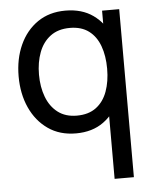

<svg xmlns="http://www.w3.org/2000/svg" viewBox="-55 -601 710 888"><g transform="rotate(-5 300.0 -157.5)"><path d="M282 15Q206.5 15 152.5 -22.8Q98.5 -60.5 69.2 -125Q40 -189.5 40 -270.5Q40 -351.5 69.2 -416Q98.5 -480.5 152.5 -517.8Q206.5 -555 281.5 -555Q358 -555 410 -518Q462 -481 488.8 -416.5Q515.5 -352 515.5 -270.5Q515.5 -190 488.8 -125.2Q462 -60.5 410 -22.8Q358 15 282 15ZM293 -66.5Q347.5 -66.5 382.5 -92.8Q417.5 -119 434.2 -165.2Q451 -211.5 451 -270.5Q451 -330.5 434.2 -376.2Q417.5 -422 383 -447.8Q348.5 -473.5 295.5 -473.5Q240.5 -473.5 204.8 -446.5Q169 -419.5 151.8 -373.5Q134.5 -327.5 134.5 -270.5Q134.5 -213 152 -166.8Q169.5 -120.5 204.8 -93.5Q240 -66.5 293 -66.5ZM441 240V-142.5H451V-540H530.5V240Z"/></g></svg>

Font: Manrope ExtraLight Medium
Style: Regular
Weight: 500
Version: Version 4.504